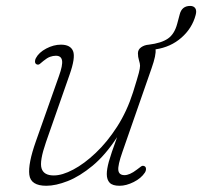

<svg xmlns="http://www.w3.org/2000/svg" viewBox="-20 -604 666 632"><path d="M455.5 -57Q460 -55 460.5 -48.8Q461 -42.5 457 -36Q444.5 -17 420 -4.8Q395.5 7.5 373.5 7.5Q350.5 7.5 341 -2.5Q331.5 -12.5 331.5 -31Q331.5 -47 338.2 -71.8Q345 -96.5 365.5 -152.5Q327 -93.5 284.8 -58.5Q242.5 -23.5 203 -8Q163.5 7.5 132.5 7.5Q81 7.5 76.5 -28.8Q72 -65 98 -138.5L174 -353.5Q187 -389.5 184.2 -405Q181.5 -420.5 164 -420.5Q154.5 -420.5 144.8 -417Q135 -413.5 123 -403.5Q116 -397.5 111 -393.5Q106 -389.5 100 -392.5Q95.5 -395 95.2 -401Q95 -407 98 -412.5Q108 -431.5 132.2 -444.2Q156.5 -457 180.5 -457Q212 -457 220.5 -435.8Q229 -414.5 209 -358L131.5 -136.5Q109.5 -73 116.8 -49.8Q124 -26.5 157 -26.5Q185 -26.5 221.2 -45.8Q257.5 -65 295.2 -100.8Q333 -136.5 365.5 -187Q398 -237.5 418 -300.5Q433 -348.5 437 -364Q441 -379.5 441 -387.5Q441 -394.5 437.5 -405.5Q434 -416.5 434 -428.5Q434 -441 444.8 -448.5Q455.5 -456 470 -457Q511 -462 532.8 -477Q554.5 -492 563.5 -526.5L571.5 -556.5Q578.5 -584.5 606 -584.5Q617.5 -584.5 622.8 -576.8Q628 -569 624 -554.5Q612.5 -511 577.2 -480Q542 -449 492 -441.5Q494.5 -423.5 479 -379.5L383 -104Q367.5 -60 369.5 -43.8Q371.5 -27.5 390 -27.5Q398 -27.5 408 -31.8Q418 -36 431 -46Q438.5 -51.5 444 -55.8Q449.5 -60 455.5 -57Z"/></svg>

Font: Fraunces 9pt S100 Thin
Style: Italic
Weight: 100
Italic angle: -16°
Version: Version 1.000; ttfautohint (v1.8.3)